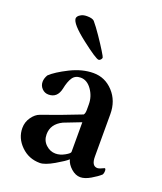

<svg xmlns="http://www.w3.org/2000/svg" viewBox="-125 -731 691 820"><g transform="rotate(20 220.5 -321.0)"><path d="M85.9 -625Q85.9 -628.9 89.4 -634.3Q92.8 -639.6 103 -645Q113.3 -650.4 128.9 -650.4Q153.3 -650.4 162.1 -641.6Q178.7 -622.1 200.7 -589.8Q222.7 -557.6 237.3 -533.7Q252 -509.8 252 -506.8Q252 -502 247.6 -497.1Q243.2 -492.2 238.3 -492.2Q225.6 -492.2 155.8 -546.4Q85.9 -600.6 85.9 -625ZM202.1 -52.7Q222.7 -52.7 243.7 -64.5Q264.6 -76.2 264.6 -83V-217.8Q193.4 -190.4 186.5 -187.5Q138.7 -164.1 138.7 -117.2Q138.7 -88.9 158.2 -70.8Q177.7 -52.7 202.1 -52.7ZM238.3 -431.6Q291 -431.6 328.1 -391.6Q365.2 -351.6 365.2 -291V-98.6Q365.2 -55.7 391.6 -55.7Q400.4 -55.7 421.9 -66.4Q426.8 -65.4 426.8 -54.7Q426.8 -44.9 422.9 -38.1Q408.2 -24.4 382.3 -9.3Q356.4 5.9 335.9 5.9Q314.5 5.9 294.4 -11.7Q274.4 -29.3 268.6 -50.8Q256.8 -39.1 216.3 -15.6Q175.8 7.8 153.3 7.8Q102.5 7.8 67.4 -26.9Q32.2 -61.5 32.2 -107.4Q32.2 -134.8 47.9 -156.7Q63.5 -178.7 83 -185.5Q165 -213.9 258.8 -251Q264.6 -257.8 264.6 -273.4V-298.8Q264.6 -335 243.7 -364.7Q222.7 -394.5 193.4 -394.5Q168.9 -394.5 156.7 -376.5Q144.5 -358.4 137.7 -324.2Q127.9 -279.3 87.9 -279.3Q70.3 -279.3 58.1 -292Q45.9 -304.7 45.9 -322.3Q45.9 -337.9 55.7 -354.5Q80.1 -377.9 133.8 -404.8Q187.5 -431.6 238.3 -431.6Z"/></g></svg>

Font: Crimson
Style: Semibold
Weight: 600
Version: Version 0.8